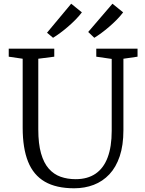

<svg xmlns="http://www.w3.org/2000/svg" viewBox="-20 -1005 778 1033"><path d="M379 8Q282.5 8 221.2 -27.5Q160 -63 131 -135.2Q102 -207.5 102 -318V-689L27 -700V-743H272V-700L186 -689V-309Q186 -231.5 200.8 -179.8Q215.5 -128 242.5 -97.5Q269.5 -67 306.2 -54Q343 -41 387 -41Q451 -41 494.2 -70.5Q537.5 -100 559.2 -158Q581 -216 581 -301V-688L498 -700V-743H720V-700L644 -689V-305Q644 -223.5 624.2 -164.5Q604.5 -105.5 568.5 -67.2Q532.5 -29 484.2 -10.5Q436 8 379 8ZM363 -985 420.5 -938.5Q405.5 -918.5 386 -898.8Q366.5 -879 345.2 -860.8Q324 -842.5 303.5 -827.5Q283 -812.5 266 -802H265L233 -829ZM585 -985 642.5 -938.5Q627.5 -918.5 608 -898.8Q588.5 -879 567.2 -860.8Q546 -842.5 525.5 -827.5Q505 -812.5 488 -802H487L454.5 -833Z"/></svg>

Font: Merriweather 7pt Light
Style: Regular
Weight: 300
Designer: Eben Sorkin
Foundry: Eben Sorkin
Version: Version 2.200;gftools[0.9.31]